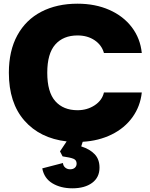

<svg xmlns="http://www.w3.org/2000/svg" viewBox="-20 -759 810 1040"><path d="M209 153 321 124Q322 139 333 148.5Q344 158 360 158Q376 158 385.5 149.5Q395 141 395 127Q395 108 378 101Q361 94 319 88L305 61L341 7Q196 -10 112 -106Q28 -202 28 -365Q28 -484 74 -568Q120 -652 204 -695.5Q288 -739 400 -739Q496 -739 572 -705.5Q648 -672 694 -611.5Q740 -551 748 -472H543Q531 -515 492.5 -541Q454 -567 400 -567Q323 -567 279.5 -518Q236 -469 236 -365Q236 -260 279.5 -211Q323 -162 400 -162Q452 -162 492.5 -188.5Q533 -215 543 -258H748Q740 -183 697.5 -124Q655 -65 585 -30.5Q515 4 428 9L420 34Q467 49 493 76.5Q519 104 519 149Q519 202 479 231.5Q439 261 372 261Q309 261 264 234Q219 207 209 153Z"/></svg>

Font: Mona Sans Black
Style: Regular
Weight: 900
Designer: Deni Anggara
Foundry: GitHub
Version: Version 2.000